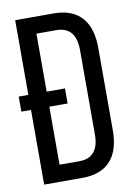

<svg xmlns="http://www.w3.org/2000/svg" viewBox="-82 -752 559 805"><g transform="rotate(-10 197.5 -350.0)"><path d="M40 -700V-382H-1V-318H40V0H204C313 0 363 -66 363 -173V-526C363 -634 313 -700 204 -700ZM196 -382H118V-629H202C259 -629 286 -594 286 -530V-170C286 -106 259 -71 203 -71H118V-318H196Z"/></g></svg>

Font: VL Bebas Neue Regular
Style: Regular
Weight: 400
Designer: Ryoichi Tsunekawa
Foundry: Ryoichi Tsunekawa
Version: Version 001.003